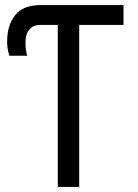

<svg xmlns="http://www.w3.org/2000/svg" viewBox="-20 -734 540 754"><path d="M207 -636H137Q110 -636 95 -617.5Q80 -599 80 -567Q80 -536 87 -515H17Q8 -542 8 -570Q8 -635 39.5 -674.5Q71 -714 138 -714H465V-636H291V0H207Z"/></svg>

Font: Noto Sans Mono UI Cond
Style: Regular
Weight: 400
Width: 3
Monospace: yes
Designer: Monotype Design team
Foundry: Monotype Imaging Inc.
Version: Version 1.000